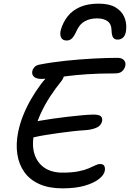

<svg xmlns="http://www.w3.org/2000/svg" viewBox="-20 -1026 713 1053"><path d="M322.8 7Q248.4 7 195.9 -16.5Q143.4 -40 113.4 -82.3Q83.4 -124.6 75 -180.7Q66.6 -236.8 79.4 -301Q88.6 -347 106.9 -392.8Q125.2 -438.6 149.6 -480.9Q174 -523.2 201.2 -559.8Q224.8 -592 250.4 -615Q276 -638 302.8 -638Q315.8 -638 323.5 -631.3Q331.2 -624.6 330.7 -612.2Q330.2 -599.8 317.2 -582Q284.4 -541.8 254.1 -495.4Q223.8 -449 201 -398.4Q178.2 -347.8 167.2 -294.2Q153.8 -230.2 168.9 -181.7Q184 -133.2 223.4 -106.2Q262.8 -79.2 323.2 -79.2Q375.2 -79.2 409.8 -86.2Q444.4 -93.2 466.8 -102.9Q489.2 -112.6 503.6 -119.6Q518 -126.6 528 -126.6Q546 -126.6 551.8 -116.1Q557.6 -105.6 554.6 -88.8Q550.6 -66.2 522.4 -44.1Q494.2 -22 444.4 -7.5Q394.6 7 322.8 7ZM169.2 -273.8Q146 -268.8 134.7 -274Q123.4 -279.2 120.5 -290.7Q117.6 -302.2 120 -314Q123.8 -331.6 144.1 -344.9Q164.4 -358.2 196.6 -363.6Q231.4 -369.6 271.5 -375.4Q311.6 -381.2 351.6 -385.7Q391.6 -390.2 428 -393.7Q464.4 -397.2 492.6 -397.6Q523.4 -397.6 533.2 -388.1Q543 -378.6 540 -361.6Q534.2 -336 508.3 -325.3Q482.4 -314.6 451.4 -312.4Q414.8 -310.2 376.3 -305.8Q337.8 -301.4 300 -296.1Q262.2 -290.8 228.4 -285.3Q194.6 -279.8 169.2 -273.8ZM207.6 -593.2Q178.8 -593.2 166.1 -605.3Q153.4 -617.4 157.2 -635.4Q158.8 -645.6 167.7 -656.4Q176.6 -667.2 194 -671.2Q262 -684.6 340.5 -692.8Q419 -701 493.3 -704.9Q567.6 -708.8 623.4 -708.8Q648 -708.8 659.5 -696.4Q671 -684 667.4 -665.8Q663.4 -647.8 650.3 -635.6Q637.2 -623.4 610.8 -623.4Q521.6 -623.4 456.9 -618.9Q392.2 -614.4 346 -608.3Q299.8 -602.2 266.5 -597.7Q233.2 -593.2 207.6 -593.2ZM521.2 -1006Q579 -1006 613 -985.9Q647 -965.8 661.1 -934Q675.2 -902.2 672 -865.4Q669.6 -834.2 656.5 -821.5Q643.4 -808.8 625.2 -808.8Q608.8 -808.8 600.7 -819.7Q592.6 -830.6 591.6 -861.8Q590.8 -894.6 569.6 -909.9Q548.4 -925.2 512.4 -925.2Q474.4 -925.2 446.5 -910.3Q418.6 -895.4 402 -861.2Q387.6 -828.2 375.2 -816Q362.8 -803.8 345.8 -803.8Q322.4 -803.8 314.7 -821.2Q307 -838.6 313.8 -863Q326.2 -905.4 352 -937.5Q377.8 -969.6 419.5 -987.8Q461.2 -1006 521.2 -1006Z"/></svg>

Font: Shantell Sans Light
Style: Italic
Weight: 300
Italic angle: -11°
Designer: Stephen Nixon, Anya Danilova, Shantell Martin
Foundry: Arrow Type
Version: Version 1.008;[ac192a2d6]